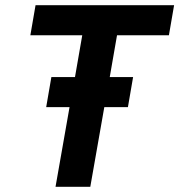

<svg xmlns="http://www.w3.org/2000/svg" viewBox="-20 -720 691 740"><path d="M431 -584 403 -423H493L473 -307H382L328 0H194L248 -307H158L178 -423H269L297 -584H97L117 -700H651L631 -584Z"/></svg>

Font: Niramit
Style: Bold Italic
Weight: 700
Italic angle: -10°
Designer: Katatrad Aksorn Co.,Ltd.
Foundry: Cadson Demak Co.,Ltd.
Version: Version 1.001; ttfautohint (v1.6)